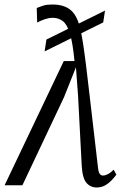

<svg xmlns="http://www.w3.org/2000/svg" viewBox="-50 -822 539 852"><path d="M379 10Q351.5 10 333.5 -10.8Q315.5 -31.5 312.5 -89.5L296.5 -395L287 -523.5L234 -390.5L49.5 0H-29.5L233 -551H280.5Q273 -631 260.5 -672.2Q248 -713.5 229 -728.2Q210 -743 183.5 -743Q168 -743 149.8 -737Q131.5 -731 115 -722L113 -786.5Q130.5 -793.5 144.5 -797.8Q158.5 -802 182.5 -802Q232 -802 261 -779.5Q290 -757 303.5 -704.5Q311 -677.5 317.8 -634.2Q324.5 -591 331.8 -532.2Q339 -473.5 347.5 -399.5L385 -77Q387.5 -57 393 -50Q398.5 -43 406.5 -43Q416.5 -43 428.2 -49Q440 -55 454.5 -69L466.5 -47Q446.5 -20 425.5 -5Q404.5 10 379 10ZM148 -594 156 -646.5 416 -775 408 -722.5Z"/></svg>

Font: Merriweather 28pt Light
Style: Italic
Weight: 300
Italic angle: -7.8°
Version: Version 2.101